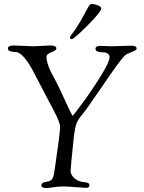

<svg xmlns="http://www.w3.org/2000/svg" viewBox="-20 -944 730 971"><path d="M334 -754Q334 -758 336.5 -762Q339 -766 346.5 -775.5Q354 -785 363.5 -799Q373 -813 389.5 -841.5Q406 -870 425 -906Q434 -924 445 -924Q456 -924 474 -917.5Q492 -911 492 -901Q492 -885 423 -815.5Q354 -746 342 -746Q334 -746 334 -754ZM20 -700Q20 -714 53 -714Q59 -714 98 -712Q137 -710 146 -710Q158 -710 192.5 -712Q227 -714 235 -714Q265 -714 265 -699Q265 -689 240 -680Q215 -671 215 -657Q215 -616 259 -540Q275 -510 296.5 -463Q318 -416 331.5 -387.5Q345 -359 348 -359Q350 -359 396 -421Q442 -483 488 -557Q534 -631 534 -654Q534 -668 523 -674Q512 -680 498.5 -679.5Q485 -679 474 -683Q463 -687 463 -698Q463 -712 489 -712Q494 -712 513.5 -711Q533 -710 542 -710Q565 -710 596 -711.5Q627 -713 645 -713Q671 -713 671 -698Q671 -692 660 -687Q649 -682 632.5 -675.5Q616 -669 607 -659Q584 -635 498 -509Q412 -383 396 -365Q376 -342 367.5 -321Q359 -300 353 -248Q337 -95 337 -79Q337 -59 359 -40Q370 -31 384 -27Q398 -23 408 -22.5Q418 -22 425 -18.5Q432 -15 432 -8Q432 -3 431 -0.5Q430 2 426 4Q422 6 413 6Q408 6 363 2.5Q318 -1 300 -1Q274 -1 249.5 3Q225 7 216 7Q189 7 189 -6Q189 -12 193 -16Q197 -20 201 -21.5Q205 -23 214 -24.5Q223 -26 227 -27Q241 -31 247 -44.5Q253 -58 257 -89Q284 -273 284 -302Q284 -308 282.5 -314.5Q281 -321 276.5 -332.5Q272 -344 267 -355Q262 -366 250 -388.5Q238 -411 227 -432Q216 -453 195.5 -492.5Q175 -532 155 -570Q105 -668 67 -680Q64 -681 50.5 -681.5Q37 -682 28.5 -686Q20 -690 20 -700Z"/></svg>

Font: OFL Sorts Mill Goudy TT
Style: Italic
Weight: 500
Italic angle: -6°
Version: Version 003.000